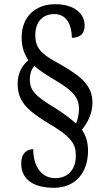

<svg xmlns="http://www.w3.org/2000/svg" viewBox="-20 -780 505 914"><path d="M236 114C343 114 399 37 399 -61C399 -109 387 -137 370 -163C397 -195 420 -239 420 -291C420 -368 374 -413 268 -473C188 -517 148 -542 148 -613C148 -676 183 -713 239 -713C299 -713 322 -658 322 -600C361 -600 383 -620 383 -659C383 -713 336 -760 243 -760C150 -760 83 -702 83 -601C83 -554 96 -523 115 -493C86 -469 64 -432 64 -382C64 -305 100 -261 199 -200C325 -127 341 -93 341 -38C341 23 307 68 243 68C169 68 138 -1 138 -70C113 -70 81 -55 81 -1C81 69 133 114 236 114ZM342 -192C322 -210 289 -236 247 -263C150 -321 122 -348 122 -402C122 -432 132 -453 143 -466C172 -441 208 -419 248 -395C338 -342 356 -307 356 -261C356 -234 349 -208 342 -192Z"/></svg>

Font: Noto Serif Lao Cond
Style: Regular
Weight: 400
Width: 3
Designer: Monotype Design Team
Foundry: Monotype Imaging Inc.
Version: Version 2.004